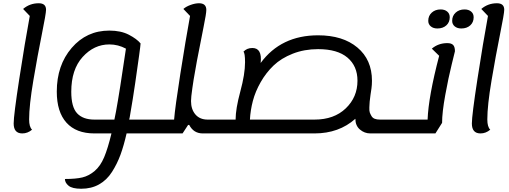

<svg xmlns="http://www.w3.org/2000/svg" viewBox="-20 -795 3129 1180"><path d="M117 25Q64 25 64 -36Q64 -86 98.5 -310.5Q133 -535 163 -697L122 -740Q163 -775 218 -775Q263 -775 263 -735Q263 -712 237 -583.5Q211 -455 185 -301Q159 -147 159 -61Q159 -15 177 2Q150 25 117 25Z M479 365Q424 365 401.5 346.5Q379 328 379 305Q446 305 486 295.5Q526 286 561.5 256Q597 226 620 171.5Q643 117 665 25H560Q448 25 388.5 -41Q329 -107 329 -232Q329 -394 420.5 -500.5Q512 -607 652 -607Q723 -607 772 -581.5Q821 -556 844 -528Q844 -520 835 -454Q826 -388 811 -285Q796 -182 781 -97Q777 -70 774 -60H936Q952 -60 946 -18Q938 25 922 25H758Q741 100 720.5 156Q700 212 668 262Q636 312 588.5 338.5Q541 365 479 365ZM560 -60H683Q687 -76 693 -110Q715 -229 754 -496Q706 -522 652 -522Q558 -522 488 -445Q418 -368 418 -231Q418 -137 454 -98.5Q490 -60 560 -60Z M923 25Q907 25 913 -17Q921 -60 937 -60H1050Q1056 -135 1088.5 -342.5Q1121 -550 1148 -697L1107 -740Q1124 -755 1152 -765Q1180 -775 1203 -775Q1248 -775 1248 -734Q1248 -712 1231 -628.5Q1214 -545 1190.5 -422Q1167 -299 1156 -205Q1154 -183 1154 -174Q1154 -123 1181 -91.5Q1208 -60 1256 -60H1303Q1319 -60 1313 -18Q1305 25 1289 25H1226Q1170 25 1143 -27H1136L1102 25Z M1935 -493Q1850 -493 1779 -465Q1708 -437 1661.5 -392.5Q1615 -348 1582 -290Q1549 -232 1534 -174.5Q1519 -117 1516 -60H1913Q2033 -60 2105 -129Q2177 -198 2177 -299Q2177 -389 2115.5 -441Q2054 -493 1935 -493ZM1290 25Q1274 25 1280 -17Q1288 -60 1304 -60H1428Q1428 -126 1457 -233Q1486 -340 1486 -412Q1486 -470 1476 -477Q1497 -500 1531 -500Q1592 -500 1582 -408Q1707 -578 1935 -578Q2087 -578 2176.5 -503Q2266 -428 2266 -299Q2266 -274 2263 -252Q2261 -240 2257 -211.5Q2253 -183 2252 -170.5Q2251 -158 2250 -136Q2249 -114 2252.5 -104Q2256 -94 2263 -82Q2270 -70 2283 -65Q2296 -60 2315 -60H2490Q2506 -60 2500 -18Q2492 25 2476 25H2256Q2220 25 2192 1Q2164 -23 2164 -65Q2063 25 1913 25Z M2815 -620Q2790 -620 2774.5 -633Q2759 -646 2759 -667Q2759 -698 2780.5 -717.5Q2802 -737 2835 -737Q2860 -737 2875.5 -724Q2891 -711 2891 -689Q2891 -658 2870 -639Q2849 -620 2815 -620ZM2668 -620Q2643 -620 2627.5 -633Q2612 -646 2612 -667Q2612 -698 2633.5 -717.5Q2655 -737 2688 -737Q2713 -737 2728.5 -724Q2744 -711 2744 -689Q2744 -658 2723 -639Q2702 -620 2668 -620ZM2477 25Q2461 25 2467 -17Q2475 -60 2491 -60H2608Q2613 -200 2679 -452L2634 -496Q2674 -530 2729 -530Q2754 -530 2765 -518.5Q2776 -507 2776 -480Q2776 -479 2756 -398.5Q2736 -318 2716.5 -211Q2697 -104 2697 -40L2656 25Z M2933 25Q2880 25 2880 -36Q2880 -86 2914.5 -310.5Q2949 -535 2979 -697L2938 -740Q2979 -775 3034 -775Q3079 -775 3079 -735Q3079 -712 3053 -583.5Q3027 -455 3001 -301Q2975 -147 2975 -61Q2975 -15 2993 2Q2966 25 2933 25Z"/></svg>

Font: Lemonada Light
Style: Regular
Weight: 300
Designer: Mohamed Gaber (Arabic), Eduardo Tunni (Latin)
Foundry: Kief Type Foundry
Version: Version 4.004